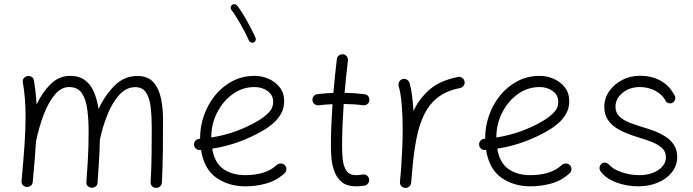

<svg xmlns="http://www.w3.org/2000/svg" viewBox="-20 -884 3362 931"><path d="M84.5 -6.8Q94.2 -111.3 99.1 -185.1Q104 -258.8 104 -315.9Q104 -363.8 100.8 -403.8Q97.7 -443.8 90.8 -484.4Q88.9 -497.1 95.5 -504.9Q102.1 -512.7 111.3 -514.6Q122.1 -517.1 132.3 -512Q142.6 -506.8 144.5 -493.2Q149.4 -464.4 152.6 -435.8Q155.8 -407.2 157.2 -377Q185.5 -437 226.1 -476.6Q266.6 -516.1 320.3 -516.1Q364.7 -516.1 392.8 -494.6Q420.9 -473.1 436 -436.8Q451.2 -400.4 458 -355.5Q489.3 -423.3 536.1 -469.5Q583 -515.6 646 -515.6Q697.3 -515.6 724.1 -484.9Q751 -454.1 760.7 -406.2Q770.5 -358.4 770.5 -306.2Q770.5 -231 769.8 -156Q769 -81.1 765.1 0.5Q764.6 11.2 757.3 19Q750 26.9 737.3 26.9Q724.6 26.9 717.3 18.8Q710 10.7 710.4 0Q714.4 -73.7 715.1 -137.7Q715.8 -201.7 715.8 -266.6Q715.8 -319.8 710.7 -364Q705.6 -408.2 688.5 -434.8Q671.4 -461.4 635.7 -461.4Q593.3 -461.4 559.8 -425.5Q526.4 -389.6 502.4 -331.5Q478.5 -273.4 464.4 -207Q463.9 -175.3 462.4 -146.7Q460.9 -118.2 458.7 -83.3Q456.5 -48.3 453.1 2Q452.1 14.6 443.1 20.8Q434.1 26.9 423.8 26.4Q413.6 25.4 405.8 18.6Q397.9 11.7 398.9 -2Q403.3 -61 405.5 -99.4Q407.7 -137.7 408.7 -170.7Q409.7 -203.6 409.7 -245.6Q409.7 -303.7 403.3 -353Q397 -402.3 377 -432.1Q356.9 -461.9 315.4 -461.9Q276.4 -461.9 245.4 -424.6Q214.4 -387.2 191.7 -327.4Q168.9 -267.6 154.8 -199.2Q152.3 -157.7 148.2 -108.9Q144 -60.1 138.7 -1.5Q137.2 11.7 127.9 17.6Q118.7 23.4 108.4 22.5Q98.6 21.5 91.1 13.9Q83.5 6.3 84.5 -6.8Z M1359.9 -43.9Q1318.8 -6.8 1269.3 6.3Q1219.7 19.5 1169.9 19.5Q1088.9 19.5 1029.3 -22Q969.7 -63.5 954.6 -157.2Q952.1 -156.7 949.7 -156.7Q938.5 -155.8 930.2 -163.1Q921.9 -170.4 920.9 -181.6Q919.9 -192.9 927.2 -201.4Q934.6 -210 945.8 -210.9Q948.2 -210.9 950.2 -211.4Q950.2 -212.9 950.2 -214.8Q950.2 -270.5 969 -324.2Q987.8 -377.9 1022.9 -421.4Q1058.1 -464.8 1106.9 -490.5Q1155.8 -516.1 1215.3 -516.1Q1249.5 -516.1 1282.2 -502Q1314.9 -487.8 1336.4 -460.4Q1357.9 -433.1 1357.9 -393.1Q1357.9 -357.4 1341.3 -330.1Q1324.7 -302.7 1302 -283.9Q1279.3 -265.1 1261.2 -254.4Q1141.6 -183.6 1008.8 -163.1Q1020.5 -94.2 1063 -64.5Q1105.5 -34.7 1169.9 -34.7Q1214.8 -34.7 1254.2 -46.1Q1293.5 -57.6 1322.8 -84.5Q1331.1 -91.8 1342.5 -91.3Q1354 -90.8 1361.8 -82.5Q1369.1 -74.2 1368.7 -62.7Q1368.2 -51.3 1359.9 -43.9ZM1214.4 -461.9Q1155.3 -461.9 1107.7 -427.2Q1060.1 -392.6 1032.2 -336.9Q1004.4 -281.2 1004.4 -217.3Q1127.9 -236.8 1231.4 -298.3Q1260.3 -315.4 1282.5 -337.6Q1304.7 -359.9 1304.7 -389.6Q1304.7 -422.9 1277.8 -442.4Q1251 -461.9 1214.4 -461.9ZM1105 -860.4Q1110.4 -864.7 1117.7 -863.8Q1125 -862.8 1129.4 -857.4Q1152.3 -828.1 1177 -783.7Q1201.7 -739.3 1219.2 -701.2Q1221.7 -694.8 1219.2 -687.7Q1216.8 -680.7 1210.4 -678.2Q1204.1 -675.3 1197.3 -678Q1190.4 -680.7 1187.5 -687Q1170.9 -723.6 1146.5 -766.8Q1122.1 -810.1 1102.1 -835.9Q1097.7 -841.3 1098.9 -848.6Q1100.1 -856 1105 -860.4Z M1771 -397Q1770 -386.2 1761 -379.2Q1752 -372.1 1740.7 -373.5Q1697.8 -379.4 1646.5 -379.9Q1643.1 -328.6 1640.9 -277.1Q1638.7 -225.6 1638.7 -173.3Q1638.7 -140.1 1642.3 -108.2Q1646 -76.2 1660.4 -55.4Q1674.8 -34.7 1706.5 -34.7Q1721.2 -34.7 1737.8 -37.6Q1749 -40 1758.3 -33.4Q1767.6 -26.9 1769.5 -15.6Q1772 -4.9 1765.4 4.4Q1758.8 13.7 1747.6 16.1Q1727.1 19.5 1706.5 19.5Q1663.6 19.5 1638.9 0Q1614.3 -19.5 1602.5 -49.8Q1590.8 -80.1 1587.6 -113Q1584.5 -146 1584.5 -173.3Q1584.5 -225.6 1586.7 -276.9Q1588.9 -328.1 1592.3 -378.9Q1557.6 -377.4 1525.4 -373.5Q1514.6 -372.1 1505.4 -379.2Q1496.1 -386.2 1495.1 -397Q1493.7 -408.2 1500.7 -417.2Q1507.8 -426.3 1518.6 -427.2Q1555.7 -432.1 1596.7 -433.6Q1600.1 -474.6 1604.2 -515.4Q1608.4 -556.2 1613.3 -597.2Q1614.3 -608.4 1623.5 -615.2Q1632.8 -622.1 1643.6 -620.6Q1654.8 -619.6 1661.6 -610.8Q1668.5 -602.1 1667 -590.8Q1662.6 -551.3 1658.4 -512.2Q1654.3 -473.1 1650.9 -434.1Q1675.8 -433.6 1700 -431.9Q1724.1 -430.2 1747.6 -427.2Q1758.8 -426.3 1765.6 -417.2Q1772.5 -408.2 1771 -397Z M1943.4 26.9Q1939.9 26.4 1937 25.4Q1936.5 25.4 1936 24.9Q1936 24.9 1935.5 24.9Q1922.9 19.5 1919.9 6.3Q1919.9 5.9 1919.4 4.9Q1919.4 4.9 1919.4 4.4Q1918.9 1 1919.4 -2.9Q1919.4 -4.9 1919.9 -7.3Q1921.4 -23.4 1922.6 -39.6Q1923.8 -55.7 1925.3 -71.8Q1928.2 -115.2 1930.4 -163.6Q1932.6 -211.9 1932.6 -259.8Q1932.6 -322.8 1927.7 -378.7Q1922.9 -434.6 1913.1 -466.3Q1910.2 -477.1 1915.5 -487.1Q1920.9 -497.1 1931.6 -500.5Q1942.4 -503.9 1952.4 -498.3Q1962.4 -492.7 1965.8 -481.9Q1973.6 -455.6 1978 -420.7Q1982.4 -385.7 1984.9 -345.7Q2013.7 -407.7 2064.9 -451.2Q2116.2 -494.6 2200.7 -510.7Q2211.4 -513.2 2220.9 -506.6Q2230.5 -500 2232.4 -489.3Q2234.9 -478.5 2228.3 -469Q2221.7 -459.5 2210.9 -457Q2145 -444.3 2103.3 -411.6Q2061.5 -378.9 2037.1 -329.1Q2012.7 -279.3 2000 -215.1Q1987.3 -150.9 1980.5 -75.7Q1977.5 -33.7 1973.6 2.9Q1973.1 6.3 1971.7 9.8Q1971.7 9.8 1971.7 9.8Q1971.7 10.7 1971.2 11.2Q1965.8 23.4 1952.6 26.4Q1952.1 26.4 1951.2 26.4Q1951.2 26.4 1951.2 26.9Q1947.3 27.3 1943.4 26.9Z M2742.2 -43.9Q2701.2 -6.8 2651.6 6.3Q2602.1 19.5 2552.2 19.5Q2471.2 19.5 2411.6 -22Q2352.1 -63.5 2336.9 -157.2Q2334.5 -156.7 2332 -156.7Q2320.8 -155.8 2312.5 -163.1Q2304.2 -170.4 2303.2 -181.6Q2302.2 -192.9 2309.6 -201.4Q2316.9 -210 2328.1 -210.9Q2330.6 -210.9 2332.5 -211.4Q2332.5 -212.9 2332.5 -214.8Q2332.5 -270.5 2351.3 -324.2Q2370.1 -377.9 2405.3 -421.4Q2440.4 -464.8 2489.3 -490.5Q2538.1 -516.1 2597.7 -516.1Q2631.8 -516.1 2664.6 -502Q2697.3 -487.8 2718.8 -460.4Q2740.2 -433.1 2740.2 -393.1Q2740.2 -357.4 2723.6 -330.1Q2707 -302.7 2684.3 -283.9Q2661.6 -265.1 2643.6 -254.4Q2523.9 -183.6 2391.1 -163.1Q2402.8 -94.2 2445.3 -64.5Q2487.8 -34.7 2552.2 -34.7Q2597.2 -34.7 2636.5 -46.1Q2675.8 -57.6 2705.1 -84.5Q2713.4 -91.8 2724.9 -91.3Q2736.3 -90.8 2744.1 -82.5Q2751.5 -74.2 2751 -62.7Q2750.5 -51.3 2742.2 -43.9ZM2596.7 -461.9Q2537.6 -461.9 2490 -427.2Q2442.4 -392.6 2414.6 -336.9Q2386.7 -281.2 2386.7 -217.3Q2510.3 -236.8 2613.8 -298.3Q2642.6 -315.4 2664.8 -337.6Q2687 -359.9 2687 -389.6Q2687 -422.9 2660.2 -442.4Q2633.3 -461.9 2596.7 -461.9Z M3246.6 -390.1Q3239.3 -382.8 3229 -382.8Q3218.8 -382.8 3210 -390.6Q3194.8 -422.9 3160.2 -442.4Q3125.5 -461.9 3082 -461.9Q3032.7 -461.9 2998.5 -433.6Q2964.4 -405.3 2964.4 -366.2Q2964.4 -337.4 2984.1 -318.8Q3003.9 -300.3 3033.9 -288.8Q3064 -277.3 3094.7 -268.1Q3122.1 -260.3 3151.4 -249.3Q3180.7 -238.3 3206.3 -221.9Q3231.9 -205.6 3247.8 -181.4Q3263.7 -157.2 3263.7 -122.6Q3263.7 -81.5 3238.5 -49.3Q3213.4 -17.1 3170.4 1.2Q3127.4 19.5 3074.2 19.5Q3018.6 19.5 2967 0Q2915.5 -19.5 2891.6 -54.2Q2885.3 -64 2887.5 -74.5Q2889.6 -85 2898.9 -91.3Q2907.7 -97.2 2916.7 -95Q2925.8 -92.8 2931.6 -87.4Q2950.7 -64 2993.4 -49.3Q3036.1 -34.7 3079.1 -34.7Q3135.7 -34.7 3172.4 -59.8Q3209 -85 3209 -121.6Q3209 -149.4 3189.5 -166.7Q3169.9 -184.1 3140.9 -195.6Q3111.8 -207 3082 -215.8Q3054.2 -224.1 3024.4 -235.4Q2994.6 -246.6 2968.5 -263.2Q2942.4 -279.8 2926.3 -304.9Q2910.2 -330.1 2910.2 -366.2Q2910.2 -407.7 2934.1 -441.9Q2958 -476.1 2997.3 -496.3Q3036.6 -516.6 3083.5 -516.6Q3140.1 -516.6 3183.1 -492.7Q3226.1 -468.8 3247.1 -427.2Q3254.9 -418.9 3254.6 -408.2Q3254.4 -397.5 3246.6 -390.1Z"/></svg>

Font: Mikhak-DS2-FD Light
Style: Regular
Weight: 300
Designer: Amin Abedi
Version: Version 3.2